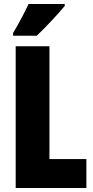

<svg xmlns="http://www.w3.org/2000/svg" viewBox="-20 -947 468 967"><path d="M306 -917V-927H124C103 -883 78 -834 46 -781V-767H165C215 -814 278 -883 306 -917ZM59 0H415V-146H229V-714H59Z"/></svg>

Font: Noto Sans Myanmar ExtraCondensed Black
Style: Regular
Weight: 900
Width: 2
Designer: Monotype Design Team
Foundry: Monotype Imaging Inc.
Version: Version 2.107